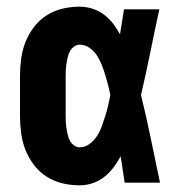

<svg xmlns="http://www.w3.org/2000/svg" viewBox="-20 -548 540 576"><path d="M219 8Q193 8 167.5 2Q142 -4 120 -18Q98 -32 82 -53Q66 -74 56.5 -98Q47 -122 43.5 -148Q40 -174 40 -200V-320Q40 -346 43.5 -372Q47 -398 56.5 -422Q66 -446 82 -467Q98 -488 120 -502Q142 -516 167.5 -522Q193 -528 219 -528Q238 -528 257 -522Q276 -516 291.5 -504.5Q307 -493 319 -477.5Q331 -462 340 -445Q343 -464 346 -482.5Q349 -501 352 -520H458Q444 -456 431 -391.5Q418 -327 403 -263Q419 -198 432.5 -132Q446 -66 460 0H354Q351 -20 348 -39.5Q345 -59 342 -79Q332 -61 320 -45Q308 -29 292.5 -17Q277 -5 258 1.5Q239 8 219 8ZM219 -106Q235 -106 248.5 -116Q262 -126 271 -140Q280 -154 285.5 -169.5Q291 -185 296 -200.5Q301 -216 304.5 -231.5Q308 -247 311 -263Q308 -279 304 -294Q300 -309 295.5 -324Q291 -339 285 -354Q279 -369 270.5 -382Q262 -395 248.5 -404.5Q235 -414 219 -414Q210 -414 202 -408Q194 -402 189.5 -393.5Q185 -385 183 -376Q181 -367 179.5 -357.5Q178 -348 177.5 -338.5Q177 -329 177 -320V-200Q177 -191 177.5 -181.5Q178 -172 179.5 -162.5Q181 -153 183 -144Q185 -135 189.5 -126.5Q194 -118 202 -112Q210 -106 219 -106Z"/></svg>

Font: Iosevka Heavy
Style: Regular
Weight: 900
Monospace: yes
Designer: Belleve Invis
Foundry: Belleve Invis
Version: Version 32.5.0; ttfautohint (v1.8.4)